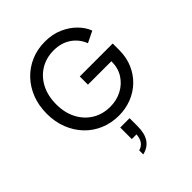

<svg xmlns="http://www.w3.org/2000/svg" viewBox="-296 -914 1409 1409"><g transform="rotate(-45 408.5 -209.0)"><path d="M427 12Q496 12 558 -12Q620 -36 667 -81Q714 -126 741 -188.5Q768 -251 768 -329V-395H426V-310H669V-306Q669 -239 636.5 -188Q604 -137 549.5 -108Q495 -79 427 -79Q349 -79 288.5 -116Q228 -153 193.5 -219Q159 -285 159 -372Q159 -460 193 -526Q227 -592 287.5 -629Q348 -666 426 -666Q504 -666 560 -628Q616 -590 641 -525L729 -568Q711 -617 668.5 -660Q626 -703 564.5 -730Q503 -757 426 -757Q347 -757 280.5 -728.5Q214 -700 164.5 -648Q115 -596 88 -526Q61 -456 61 -372Q61 -289 88.5 -218.5Q116 -148 165 -96.5Q214 -45 281 -16.5Q348 12 427 12ZM351 339Q468 312 468 165V80H371V200H420Q414 280 351 297Z"/></g></svg>

Font: Plus Jakarta Sans Medium
Style: Regular
Weight: 500
Designer: Gumpita Rahayu
Foundry: Tokotype
Version: Version 2.004; ttfautohint (v1.8.3)